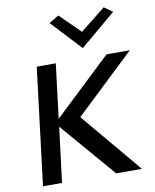

<svg xmlns="http://www.w3.org/2000/svg" viewBox="-101 -1038 888 1103"><g transform="rotate(-10 343.5 -486.0)"><path d="M259 -927 422 -752 630 -927 581 -962 434 -845 316 -961ZM636 -10 339 -364 686 -693H550L215 -376L254 -693H143L59 -10H170L210 -331L486 -10Z"/></g></svg>

Font: Bluebird
Style: LiObl
Weight: 300
Designer: Jasper
Foundry: Cannot Into Space Fonts
Version: Version 0.98